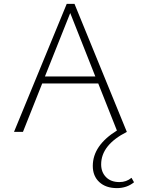

<svg xmlns="http://www.w3.org/2000/svg" viewBox="-20 -678 724 987"><path d="M656 236 669 259Q632 289 581 289Q524 289 490.5 258Q457 227 457 175Q457 70 581 -7L485 -249H197L98 0H52L323 -658H363L632 0Q500 67 500 167Q500 207 525 232.5Q550 258 594 258Q630 258 656 236ZM211 -285H470L341 -611Z"/></svg>

Font: EauTest Light
Style: Regular
Weight: 300
Designer: Christian Thalmann (Catharsis Fonts)
Version: Version 0.001;PS 000.001;hotconv 1.0.88;makeotf.lib2.5.64775